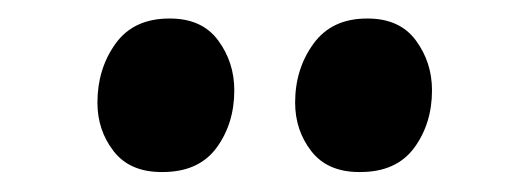

<svg xmlns="http://www.w3.org/2000/svg" viewBox="-20 -824 557 202"><path d="M150 -643Q116.5 -643 99.5 -665Q82.5 -687 82.5 -716Q82.5 -751.5 101.5 -778Q120.5 -804.5 158 -804.5H159Q192.5 -804.5 209.5 -781.5Q226.5 -758.5 226.5 -729Q226.5 -694 207.8 -668.5Q189 -643 151 -643ZM358 -643Q324.5 -643 307.5 -665Q290.5 -687 290.5 -716Q290.5 -751.5 309.8 -778Q329 -804.5 366 -804.5H367Q400.5 -804.5 417.5 -781.5Q434.5 -758.5 434.5 -729Q434.5 -694 415.8 -668.5Q397 -643 359 -643Z"/></svg>

Font: Merriweather 24pt SemiCondensed
Style: Bold
Weight: 700
Width: 4
Designer: Eben Sorkin
Foundry: Eben Sorkin
Version: Version 2.100